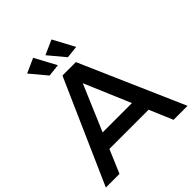

<svg xmlns="http://www.w3.org/2000/svg" viewBox="-243 -1068 1223 1223"><g transform="rotate(-45 369.0 -456.0)"><path d="M336 -767 252 -758 160 -868 258 -912ZM501 -767 417 -758 325 -868 423 -912ZM611 0 544 -158H191L124 0H1L310 -700H431L737 0ZM235 -263H499L367 -574Z"/></g></svg>

Font: Montserrat-Arabic
Style: Regular
Weight: 400
Designer: Mohamed Gaber
Foundry: Kief Type Foundry
Version: Version 5.008;PS 005.008;hotconv 1.0.88;makeotf.lib2.5.64775